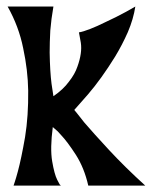

<svg xmlns="http://www.w3.org/2000/svg" viewBox="-20 -582 476 602"><path d="M147.5 -561.5Q140.6 -522.5 137.7 -486.3Q135.7 -449.2 135.7 -417Q136.7 -357.4 141.6 -319.3Q147.5 -280.3 147.5 -280.3Q178.7 -301.8 196.3 -326.2Q214.8 -349.6 222.7 -373Q238.3 -416 233.4 -448.2Q227.5 -480.5 227.5 -480.5Q240.2 -482.4 262.7 -491.2Q285.2 -500 308.6 -511.7Q344.7 -528.3 375 -544.9Q404.3 -561.5 404.3 -561.5Q398.4 -522.5 380.9 -481.4Q363.3 -441.4 340.8 -404.3Q297.9 -335 255.9 -286.1Q212.9 -237.3 212.9 -237.3Q212.9 -237.3 221.7 -226.6Q229.5 -216.8 244.1 -198.2Q272.5 -165 322.3 -111.3Q372.1 -57.6 435.5 0Q376 0 256.8 0Q244.1 -55.7 217.8 -96.7Q191.4 -137.7 170.9 -159.2Q160.2 -171.9 152.3 -177.7Q145.5 -183.6 145.5 -183.6Q136.7 -116.2 143.6 -76.2Q150.4 -36.1 159.2 -18.6Q164.1 -8.8 167 -3.9Q170.9 0 170.9 0Q121.1 0 22.5 0Q22.5 0 26.4 -11.7Q30.3 -23.4 36.1 -44.9Q46.9 -85 58.6 -152.3Q69.3 -218.8 68.4 -297.9Q67.4 -362.3 52.7 -430.7Q39.1 -499 3.9 -561.5Q40 -561.5 76.2 -561.5Q112.3 -561.5 147.5 -561.5Z"/></svg>

Font: Urkiola
Style: Regular
Weight: 400
Designer: Eneko Palencia
Version: Version 1.0